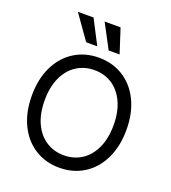

<svg xmlns="http://www.w3.org/2000/svg" viewBox="-166 -1060 1059 1192"><g transform="rotate(20 363.5 -464.5)"><path d="M363.3 9.8Q272.5 9.8 201.7 -34.7Q130.9 -79.1 90.8 -161.6Q50.8 -244.1 50.8 -353.5Q50.8 -463.9 90.8 -545.9Q130.9 -627.9 201.7 -672.4Q272.5 -716.8 363.3 -716.8Q454.1 -716.8 524.9 -672.4Q595.7 -627.9 635.7 -545.9Q675.8 -463.9 675.8 -353.5Q675.8 -244.1 635.7 -161.6Q595.7 -79.1 524.9 -34.7Q454.1 9.8 363.3 9.8ZM363.3 -634.8Q298.8 -634.8 247.1 -602.1Q195.3 -569.3 165.5 -505.9Q135.7 -442.4 135.7 -353.5Q135.7 -264.6 165.5 -201.2Q195.3 -137.7 247.1 -105Q298.8 -72.3 363.3 -72.3Q428.7 -72.3 480 -105Q531.2 -137.7 561 -201.2Q590.8 -264.6 590.8 -353.5Q590.8 -442.4 561 -505.9Q531.2 -569.3 480 -602.1Q428.7 -634.8 363.3 -634.8ZM141.6 -939.5H245.1L328.1 -779.3H254.9ZM318.4 -939.5H423.8L475.6 -779.3H403.3Z"/></g></svg>

Font: Pretendard Std Variable
Style: Regular
Weight: 400
Designer: Base glyphs from Inter by Rasmus Andersson; Hangeul glyphs from Noto Sans CJK(Source Han Sans) by Jang Soo-young and Kan
Foundry: Kil Hyung-jin
Version: Version 1.309;Glyphs 3.2 (3225)